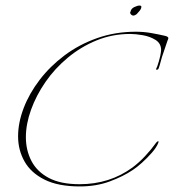

<svg xmlns="http://www.w3.org/2000/svg" viewBox="-20 -658 625 690"><path d="M267 12Q189 12 140 -12.5Q91 -37 68 -78Q45 -119 45 -168Q45 -217 65 -269.5Q85 -322 122.5 -371Q160 -420 212 -459Q264 -498 329 -521Q394 -544 468 -544Q496 -544 522 -539.5Q548 -535 574 -529Q585 -526 585 -521Q585 -519 584 -516.5Q583 -514 582 -512Q577 -497 572 -482.5Q567 -468 562 -453Q558 -437 554 -424Q550 -411 549 -410Q548 -408 544 -407.5Q540 -407 541 -410Q545 -417 551 -438Q557 -459 558 -469Q558 -471 558.5 -473.5Q559 -476 559 -478Q559 -502 539 -514.5Q519 -527 493 -531.5Q467 -536 448 -536Q384 -536 327.5 -513Q271 -490 224 -451Q177 -412 143.5 -363.5Q110 -315 91.5 -263.5Q73 -212 73 -165Q73 -118 93 -79.5Q113 -41 155.5 -18.5Q198 4 266 4Q374 4 456 -56Q480 -74 501.5 -97Q523 -120 541 -145Q545 -150 548 -150.5Q551 -151 549 -145Q543 -129 526 -109.5Q509 -90 490 -73Q471 -56 457 -47Q423 -24 374.5 -6Q326 12 267 12ZM460 -602Q454 -602 450 -607Q446 -612 449 -616Q451 -627 462.5 -632.5Q474 -638 481 -638Q488 -638 488 -634Q488 -627 482 -619.5Q476 -612 471 -607Q464 -602 460 -602Z"/></svg>

Font: Explora
Style: Regular
Weight: 400
Designer: Robert E. Leuschke
Foundry: Robert E. Leuschke
Version: Version 1.010